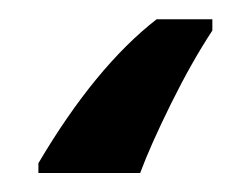

<svg xmlns="http://www.w3.org/2000/svg" viewBox="-20 40 261 200"><path d="M201.2 71.8Q179.7 104.5 158.2 147.9Q136.7 191.4 126 220.2H20V210Q79.1 109.9 143.1 60.1H201.2Z"/></svg>

Font: NotoSans
Style: Regular
Weight: 400
Designer: Monotype Design team
Foundry: Monotype Imaging Inc.
Version: Version 1.04; ttfautohint (v1.4.1)